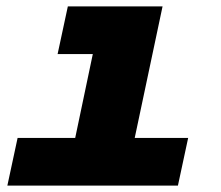

<svg xmlns="http://www.w3.org/2000/svg" viewBox="-20 -580 690 600"><path d="M35 -149H215L270 -411H160L192 -560H488L401 -149H568L536 0H3Z"/></svg>

Font: Azeret Mono ExtraBold
Style: Italic
Weight: 800
Italic angle: -12°
Designer: Martin Vácha
Foundry: Displaay
Version: Version 1.000; Glyphs 3.0.3, build 3074